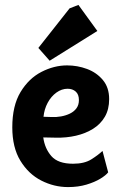

<svg xmlns="http://www.w3.org/2000/svg" viewBox="-20 -757 494 781"><path d="M257 4Q200 4 148 -22.5Q96 -49 63 -103Q30 -157 30 -239Q30 -327 63.5 -382.5Q97 -438 148.5 -464.5Q200 -491 253 -491Q295 -491 334 -476.5Q373 -462 398.5 -431.5Q424 -401 424 -354Q424 -312 406.5 -282Q389 -252 358.5 -233Q328 -214 289 -205Q250 -196 207 -197L156 -198Q162 -153 189 -122Q216 -91 277 -91Q323 -91 351 -108.5Q379 -126 397 -143L420 -56Q411 -44 388 -30Q365 -16 331.5 -6Q298 4 257 4ZM157 -282 190 -281Q209 -280 228.5 -283.5Q248 -287 264.5 -295Q281 -303 291 -316.5Q301 -330 301 -350Q301 -373 288 -384.5Q275 -396 255 -396Q231 -396 209.5 -380.5Q188 -365 174 -339Q160 -313 157 -282ZM182 -510 136 -562 263 -723 299 -737 376 -631Z"/></svg>

Font: Kreon Light
Style: Regular
Weight: 300
Designer: Julia Petretta
Foundry: Julia Petretta and Eli Heuer
Version: Version 2.002